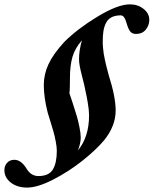

<svg xmlns="http://www.w3.org/2000/svg" viewBox="-107 -724 703 878"><path d="M16.6 133.8Q-27.8 133.8 -57.4 111.1Q-86.9 88.4 -86.9 53.7Q-86.9 34.2 -74.5 20.5Q-62 6.8 -41.5 6.8Q-10.3 6.8 14.2 46.9Q34.7 81.1 68.4 81.1Q116.7 81.1 134.8 51Q152.8 21 152.8 -34.7Q152.8 -51.8 147.9 -76.9Q143.1 -102.1 138.7 -117.9Q134.3 -133.8 123.8 -167.7Q113.3 -201.7 110.8 -210Q93.3 -279.8 93.3 -335.4Q93.3 -384.3 114.7 -430.4Q136.2 -476.6 186.5 -531.7Q245.1 -590.8 338.1 -647.5Q431.2 -704.1 486.8 -704.1Q523.4 -704.1 549.6 -683.3Q575.7 -662.6 575.7 -633.3Q575.7 -608.4 559.8 -588.6Q543.9 -568.8 514.6 -568.8Q498 -568.8 489 -579.6Q480 -590.3 472.7 -615.2Q462.4 -653.8 445.8 -653.8Q420.4 -653.8 403.6 -645.3Q386.7 -636.7 377.9 -619.4Q369.1 -602.1 366 -581.8Q362.8 -561.5 362.8 -532.2Q362.8 -519 364.3 -504.2Q365.7 -489.3 367.4 -477.8Q369.1 -466.3 372.8 -450Q376.5 -433.6 378.4 -425.3Q380.4 -417 384.8 -400.6Q389.2 -384.3 390.1 -380.4Q421.9 -280.8 421.9 -218.8Q421.9 -147.9 369.1 -82.5Q331.1 -37.6 269.3 11.5Q207.5 60.5 136.2 97.2Q64.9 133.8 16.6 133.8ZM262.2 -94.7Q262.2 -68.8 249 -35.6Q300.3 -97.7 300.3 -196.3Q300.3 -208 298.8 -222.7Q297.4 -237.3 294.4 -254.4Q291.5 -271.5 289.1 -283.2Q286.6 -294.9 282.7 -313.7Q278.8 -332.5 277.8 -337.4Q275.4 -347.2 268.1 -376Q260.7 -404.8 257.6 -421.9Q254.4 -439 254.4 -453.1Q254.4 -493.7 267.6 -539.6Q235.8 -503.4 224.4 -463.9Q212.9 -424.3 212.9 -368.2Q212.9 -311.5 210.4 -297.9Q212.9 -291 226.1 -250.5Q239.3 -210 244.6 -191.7Q250 -173.3 256.1 -143.8Q262.2 -114.3 262.2 -94.7Z"/></svg>

Font: Elstob ExtraBold
Style: Italic
Weight: 800
Italic angle: -20°
Designer: Peter S. Baker
Version: Version 1.015